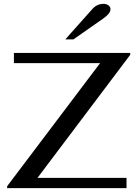

<svg xmlns="http://www.w3.org/2000/svg" viewBox="-20 -974 712 994"><path d="M17 -10 498 -647H52V-700H654V-690L174 -53H635V0H17ZM457 -926Q481 -954 516 -954Q532 -954 542 -946Q552 -938 552 -926Q552 -904 513 -877L360 -770H318Z"/></svg>

Font: Fahkwang Medium
Style: Regular
Weight: 500
Version: Version 1.000; ttfautohint (v1.6)